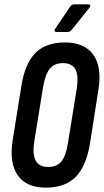

<svg xmlns="http://www.w3.org/2000/svg" viewBox="-20 -856 477 882"><path d="M190 6Q102 6 62 -50Q22 -106 38 -211L78 -460Q94 -563 142 -612Q190 -661 279 -661Q367 -661 408 -605.5Q449 -550 432 -443L393 -195Q376 -92 327.5 -43Q279 6 190 6ZM201 -89Q241 -89 262 -114.5Q283 -140 292 -198L332 -445Q342 -508 326.5 -537Q311 -566 269 -566Q230 -566 209 -540.5Q188 -515 178 -456L138 -210Q128 -147 144 -118Q160 -89 201 -89ZM239 -709Q233 -709 231 -713.5Q229 -718 233 -723L302 -825Q309 -836 320 -836H387Q393 -836 394.5 -832Q396 -828 392 -822L311 -721Q302 -709 291 -709Z"/></svg>

Font: Sofia Sans Extra Condensed
Style: Bold Italic
Weight: 700
Italic angle: -9°
Designer: Botio Nikoltchev, Ani Petrova
Foundry: lettersoup
Version: Version 4.101